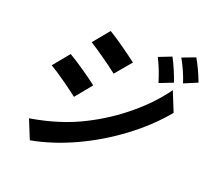

<svg xmlns="http://www.w3.org/2000/svg" viewBox="-137 -956 1299 1184"><g transform="rotate(20 512.5 -364.0)"><path d="M818.5 -734Q834.9 -703.5 853.2 -661Q871.4 -618.6 882.1 -585.9L793.3 -551.1Q766.7 -638.8 734 -701ZM958.1 -779.8Q992.2 -722.7 1024.5 -638.1L936.4 -600.9Q912.3 -675.4 871.8 -747.2ZM406.6 -752.1Q445.7 -729 503.4 -688.2Q561.1 -647.4 601.9 -616.1L513.5 -511Q476.2 -540.5 418.5 -581.1Q360.8 -621.8 320 -647ZM117.2 -73.9Q311.8 -105.8 460.2 -182.2Q592.7 -248.9 705.1 -342.7Q817.5 -436.4 891.3 -540.1L943.9 -410.2Q850.5 -297.2 721.9 -201.2Q593.4 -105.1 449.9 -39.2Q306.5 26.6 168.3 51.8ZM223.4 -534.1Q265.3 -509.9 324.9 -468.9Q384.6 -427.9 420.1 -399.9L332.4 -293Q290.5 -325.6 233.8 -365.6Q177.2 -405.5 137.1 -429Z"/></g></svg>

Font: Karasuma Gothic
Style: Bold Italic
Weight: 700
Italic angle: 9.39998°
Designer: Rasmus Andersson / Ryoko Nishizuka
Foundry: Genbu
Version: Version 1.00